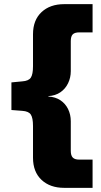

<svg xmlns="http://www.w3.org/2000/svg" viewBox="-20 -725 487 925"><path d="M289 180Q221 180 180 141.5Q139 103 139 35V-118Q139 -157 128.5 -173Q118 -189 87 -191L35 -195V-328L87 -333Q118 -335 128.5 -351Q139 -367 139 -406V-560Q139 -628 180 -666.5Q221 -705 289 -705H426V-569H362Q340 -569 330.5 -559.5Q321 -550 321 -527V-382Q321 -351 308 -324Q295 -297 271 -280.5Q247 -264 213 -262V-260Q247 -258 271 -242Q295 -226 308 -199.5Q321 -173 321 -141V2Q321 24 330.5 34Q340 44 362 44H426V180Z"/></svg>

Font: Nunito Sans 9pt Black
Style: Regular
Weight: 900
Version: Version 3.101;gftools[0.9.27]